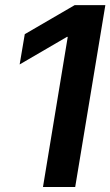

<svg xmlns="http://www.w3.org/2000/svg" viewBox="-20 -748 441 768"><path d="M401.4 -727.5 280.8 0H151.9L251 -600.6H248L58.6 -490.2L79.1 -611.3L278.8 -727.5Z"/></svg>

Font: Inter Display Semi Bold
Style: Italic
Weight: 600
Italic angle: -9.39999°
Designer: Rasmus Andersson
Foundry: rsms
Version: Version 4.000;git-4fc901f